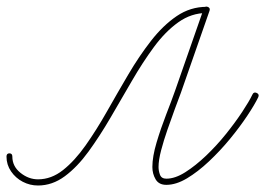

<svg xmlns="http://www.w3.org/2000/svg" viewBox="-29 -559 816 591"><path d="M0 -87Q9 -87 9 -77Q9 -47 34 -27Q59 -7 88 -7Q129 -7 165 -35.5Q201 -64 234.5 -111.5Q268 -159 300 -215.5Q332 -272 365.5 -329Q399 -386 436 -433.5Q473 -481 515 -509.5Q557 -538 607 -538Q607 -538 607 -538Q607 -538 607 -538Q616 -538 616 -529Q616 -519 607 -519Q560 -519 520 -490.5Q480 -462 445 -414.5Q410 -367 377 -310Q344 -253 311 -196.5Q278 -140 243.5 -92.5Q209 -45 170.5 -16.5Q132 12 88 12Q63 12 41 0.5Q19 -11 5 -31.5Q-9 -52 -9 -77Q-9 -87 0 -87ZM610 -538Q619 -535 616 -526Q594 -463 572 -400Q550 -337 528 -274Q520 -253 509 -223Q498 -193 486.5 -160Q475 -127 467 -96.5Q459 -66 459 -45Q459 -33 463.5 -21Q468 -9 483 -9Q510 -9 541.5 -29Q573 -49 605.5 -80Q638 -111 666.5 -146.5Q695 -182 716.5 -214.5Q738 -247 748 -268Q748 -268 748 -268Q748 -268 748 -268Q752 -277 761 -273Q770 -269 766 -260Q755 -237 732 -202.5Q709 -168 679 -131.5Q649 -95 614.5 -62.5Q580 -30 546.5 -10Q513 10 483 10Q460 10 450 -7Q440 -24 440 -45Q440 -77 453 -120.5Q466 -164 482.5 -206.5Q499 -249 510 -280Q532 -343 554 -406Q576 -469 598 -532Q601 -541 610 -538Z"/></svg>

Font: FRB American Cursive Guidelines Arrows Extralight
Style: Italic
Weight: 200
Italic angle: -25°
Version: Version 2.0;Modular Font Editor K font №1